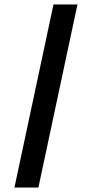

<svg xmlns="http://www.w3.org/2000/svg" viewBox="-20 -720 414 865"><path d="M221 -700H329L153 125H45Z"/></svg>

Font: Epunda Sans
Style: Bold
Weight: 700
Designer: Simon Atzbach
Foundry: typofactur
Version: Version 2.204; ttfautohint (v1.8.4.7-5d5b)